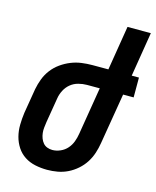

<svg xmlns="http://www.w3.org/2000/svg" viewBox="-112 -812 730 898"><g transform="rotate(15 253.0 -363.5)"><path d="M202 8Q173 8 144.5 2Q116 -4 93 -19Q70 -34 55 -57Q40 -80 33 -107Q26 -134 26.5 -163.5Q27 -193 31 -222L51 -342Q56 -368 65.5 -393Q75 -418 91.5 -439.5Q108 -461 130.5 -477Q153 -493 178 -503Q203 -513 229 -516.5Q255 -520 280 -520H358L393 -735H506L471 -520H506V-424H455L414 -178Q410 -153 402 -128.5Q394 -104 380 -82Q366 -60 345.5 -42Q325 -24 301.5 -12.5Q278 -1 252.5 3.5Q227 8 202 8ZM202 -88Q221 -88 240.5 -96.5Q260 -105 273.5 -120.5Q287 -136 294 -155Q301 -174 304 -193L342 -424H280Q260 -424 239 -418.5Q218 -413 201.5 -399.5Q185 -386 175 -366.5Q165 -347 162 -327L142 -207Q140 -193 138.5 -179.5Q137 -166 138.5 -153Q140 -140 144.5 -128Q149 -116 157 -106.5Q165 -97 177 -92.5Q189 -88 202 -88Z"/></g></svg>

Font: Iosevka Term Curly
Style: Bold Italic
Weight: 700
Italic angle: -9°
Designer: Belleve Invis
Foundry: Belleve Invis
Version: Version 32.3.0